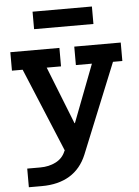

<svg xmlns="http://www.w3.org/2000/svg" viewBox="-63 -804 771 1062"><g transform="rotate(-5 323.0 -273.0)"><path d="M371.5 -543H629.5V-440.5H577.5L375 57.5Q343.5 133.5 280.5 171.8Q217.5 210 126 210H53.5V106.5H126Q174.5 106.5 212.5 87Q250.5 67.5 266 29.5L313 -52L275 38.5L76 -440.5H16.5V-543H289V-440.5H209.5L369.5 -36L274 -121H374L316 -63L460.5 -440.5H371.5ZM488 -755.5V-658.5H158.5V-755.5Z"/></g></svg>

Font: Hepta Slab ExtraLight SemiBold
Style: Regular
Weight: 600
Version: Version 1.102